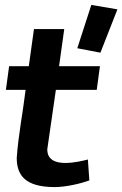

<svg xmlns="http://www.w3.org/2000/svg" viewBox="-20 -750 497 780"><path d="M388 -536 457 -712 351 -730 294 -554ZM202 10C248 10 307 -4 343 -17L337 -102C318 -97 280 -88 246 -88C189 -88 172 -113 172 -143L207 -385H373L386 -481H220L241 -632H118L97 -481H17L4 -385H84C73 -293 55 -205 48 -109C48 -43 77 10 202 10Z"/></svg>

Font: Cantarell
Style: BoldOblique
Weight: 700
Italic angle: -8°
Designer: Dave Crossland
Version: Version 0.024